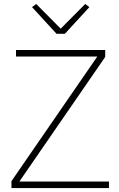

<svg xmlns="http://www.w3.org/2000/svg" viewBox="-20 -951 601 971"><path d="M531 0H38V-35L472 -665H61V-698H512V-663L78 -33H531ZM266 -780 142 -915 163 -931 287 -806 411 -931 432 -915 308 -780Z"/></svg>

Font: IBM Plex Sans Arabic ExtraLight
Style: Regular
Weight: 200
Designer: Mike Abbink, Paul van der Laan, Pieter van Rosmalen, Wael Morcos, Khajak Apelian
Foundry: Bold Monday
Version: Version 1.1